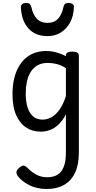

<svg xmlns="http://www.w3.org/2000/svg" viewBox="-20 -858 638 1276"><path d="M290 398Q225 398 175.5 373Q126 348 98 312Q89 299 89.5 285Q90 271 109 256Q127 241 138 242.5Q149 244 162 257Q194 289 225 304.5Q256 320 294 320Q334 320 361.5 303.5Q389 287 403.5 251Q418 215 418 154V-98Q395 -54 367.5 -29Q340 -4 310.5 6.5Q281 17 251 17Q195 17 153 -11Q111 -39 87 -94Q63 -149 63 -232Q63 -284 72.5 -328.5Q82 -373 101 -408.5Q120 -444 147 -468.5Q174 -493 209 -506Q244 -519 287 -519Q320 -519 353.5 -510Q387 -501 418 -485V-489Q418 -502 428 -508.5Q438 -515 460 -515Q482 -515 493 -508.5Q504 -502 504 -489V158Q504 238 478 291.5Q452 345 404.5 371.5Q357 398 290 398ZM263 -63Q294 -63 322.5 -79Q351 -95 375.5 -129.5Q400 -164 418 -219V-405Q387 -425 357 -432.5Q327 -440 297 -440Q270 -440 247.5 -432Q225 -424 207 -407.5Q189 -391 176.5 -366.5Q164 -342 157.5 -309.5Q151 -277 151 -235Q151 -184 163 -145Q175 -106 200 -84.5Q225 -63 263 -63ZM295 -618Q216 -618 169.5 -668.5Q123 -719 119 -809Q118 -821 126 -829.5Q134 -838 153 -838Q172 -838 179 -830Q186 -822 189 -809Q198 -764 223.5 -735Q249 -706 295 -706Q342 -706 367 -735Q392 -764 401 -809Q404 -823 410.5 -830.5Q417 -838 436 -838Q455 -838 464 -829.5Q473 -821 471 -809Q469 -752 446 -709Q423 -666 384 -642Q345 -618 295 -618Z"/></svg>

Font: Playwrite HR Lijeva
Style: Regular
Weight: 400
Designer: Veronika Burian, José Scaglione
Foundry: TypeTogether
Version: Version 1.002